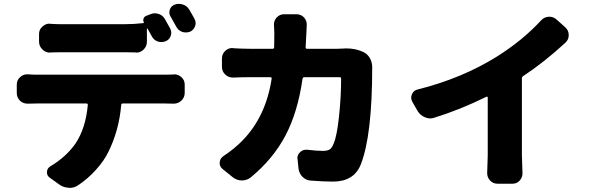

<svg xmlns="http://www.w3.org/2000/svg" viewBox="-20 -883 3040 977"><path d="M969.7 -787.1Q975.6 -776.4 975.6 -765.6Q975.6 -757.8 972.7 -750Q965.8 -730.5 947.3 -721.7Q936.5 -717.8 925.8 -717.8Q916 -717.8 907.2 -720.7Q886.7 -728.5 877 -747.1Q862.3 -774.4 848.6 -797.9Q841.8 -808.6 841.8 -819.3Q841.8 -826.2 843.8 -833Q849.6 -851.6 868.2 -859.4Q878.9 -863.3 890.6 -863.3Q900.4 -863.3 909.2 -860.4Q930.7 -854.5 942.4 -835Q956.1 -812.5 969.7 -787.1ZM612.3 -617.2H294.9Q270.5 -617.2 236.3 -616.2Q235.4 -615.2 234.4 -615.2Q211.9 -615.2 196.3 -630.9Q178.7 -647.5 178.7 -670.9V-710Q178.7 -733.4 196.3 -748Q211.9 -762.7 232.4 -762.7Q234.4 -762.7 236.3 -761.7Q268.6 -759.8 294.9 -759.8H612.3Q662.1 -759.8 710.9 -765.6Q713.9 -765.6 711.9 -768.6Q707 -778.3 710.4 -788.1Q713.9 -797.9 722.7 -801.8L745.1 -810.5Q755.9 -815.4 767.6 -815.4Q777.3 -815.4 786.1 -812.5Q807.6 -805.7 818.4 -787.1Q831.1 -764.6 845.7 -738.3Q851.6 -727.5 851.6 -716.8Q851.6 -709 848.6 -700.2Q841.8 -680.7 822.3 -672.9Q811.5 -668.9 800.8 -668.9Q792 -668.9 782.2 -671.9Q761.7 -679.7 752 -699.2Q741.2 -718.8 731.4 -736.3Q730.5 -738.3 729 -737.8Q727.5 -737.3 727.5 -735.4V-670.9Q727.5 -647.5 710.9 -630.9Q694.3 -615.2 672.9 -615.2Q671.9 -615.2 669.9 -616.2Q637.7 -617.2 612.3 -617.2ZM166 -502.9H821.3Q838.9 -502.9 862.3 -503.9Q864.3 -504.9 866.2 -504.9Q886.7 -504.9 903.3 -490.2Q919.9 -475.6 919.9 -452.1V-410.2Q919.9 -387.7 903.3 -371.1Q886.7 -355.5 864.3 -355.5Q863.3 -355.5 862.3 -355.5Q840.8 -356.4 821.3 -356.4H604.5Q596.7 -356.4 596.7 -348.6Q585.9 -219.7 531.2 -109.4Q509.8 -65.4 469.2 -20Q428.7 25.4 377.9 59.6Q357.4 73.2 334 73.2Q332 73.2 329.1 72.3Q302.7 71.3 281.2 55.7L232.4 20.5Q218.8 10.7 218.8 -5.9Q218.8 -27.3 238.3 -38.1Q315.4 -84 363.3 -151.4Q416 -229.5 426.8 -348.6Q426.8 -356.4 419.9 -356.4H166Q148.4 -356.4 122.1 -355.5Q121.1 -355.5 120.1 -355.5Q98.6 -355.5 82 -370.1Q65.4 -386.7 65.4 -409.2V-452.1Q65.4 -475.6 82 -490.2Q97.7 -504.9 118.2 -504.9Q120.1 -504.9 122.1 -504.9Q146.5 -502.9 166 -502.9Z M1721.7 -635.7Q1731.4 -636.7 1741.2 -636.7Q1791 -636.7 1829.1 -618.2Q1851.6 -607.4 1863.3 -585Q1874 -564.5 1874 -540Q1874 -192.4 1815.4 -44.9Q1780.3 41 1674.8 41Q1626 41 1563.5 36.1Q1538.1 35.2 1520 17.6Q1502 0 1499 -25.4L1494.1 -73.2Q1493.2 -76.2 1493.2 -78.1Q1493.2 -95.7 1506.8 -108.4Q1519.5 -121.1 1537.1 -121.1Q1540 -121.1 1543.9 -121.1Q1588.9 -115.2 1623 -115.2Q1647.5 -115.2 1658.7 -123.5Q1669.9 -131.8 1677.7 -152.3Q1694.3 -189.5 1705.1 -290.5Q1715.8 -391.6 1715.8 -482.4Q1715.8 -490.2 1709 -490.2H1528.3Q1521.5 -490.2 1519.5 -482.4Q1495.1 -311.5 1432.1 -192.4Q1369.1 -73.2 1254.9 20.5Q1235.4 35.2 1210.9 35.2Q1210 35.2 1210 35.2Q1184.6 35.2 1164.1 18.6L1113.3 -22.5Q1097.7 -35.2 1097.7 -52.7Q1097.7 -76.2 1117.2 -88.9Q1174.8 -127 1215.8 -169.9Q1333 -291 1362.3 -482.4Q1363.3 -490.2 1355.5 -490.2H1250Q1209 -490.2 1167 -488.3Q1165 -488.3 1164.1 -488.3Q1142.6 -488.3 1126 -503.9Q1109.4 -519.5 1109.4 -543V-585Q1109.4 -608.4 1126 -624Q1141.6 -638.7 1162.1 -638.7Q1164.1 -638.7 1166 -637.7Q1213.9 -634.8 1250 -634.8H1367.2Q1375 -634.8 1375 -642.6Q1376 -666 1376 -713.9L1374 -758.8Q1374 -778.3 1387.7 -793.9Q1403.3 -810.5 1425.8 -810.5H1488.3Q1511.7 -810.5 1527.3 -793.9Q1541 -778.3 1541 -757.8L1539.1 -716.8Q1537.1 -666 1535.2 -642.6Q1535.2 -634.8 1542 -634.8H1695.3Q1707 -634.8 1721.7 -635.7Z M2642.6 -496.1Q2635.7 -492.2 2635.7 -484.4V-92.8L2638.7 -1Q2638.7 19.5 2625 35.2Q2610.4 51.8 2588.9 51.8H2511.7Q2488.3 51.8 2473.6 35.2Q2459 19.5 2459 -2L2461.9 -92.8V-386.7Q2461.9 -389.6 2460 -390.6Q2458 -391.6 2455.1 -390.6Q2320.3 -324.2 2190.4 -284.2Q2179.7 -280.3 2168.9 -280.3Q2156.2 -280.3 2142.6 -286.1Q2119.1 -295.9 2105.5 -317.4L2078.1 -365.2Q2072.3 -376 2072.3 -385.7Q2072.3 -394.5 2076.2 -403.3Q2084 -422.9 2105.5 -427.7Q2331.1 -484.4 2507.8 -594.7Q2638.7 -676.8 2732.4 -778.3Q2748 -795.9 2771.5 -797.9Q2773.4 -797.9 2776.4 -797.9Q2795.9 -797.9 2811.5 -784.2L2856.4 -744.1Q2874 -728.5 2874 -704.1Q2874 -681.6 2857.4 -666Q2748 -565.4 2642.6 -496.1Z"/></svg>

Font: Gen Jyuu Gothic Heavy
Style: Bold
Weight: 900
Designer: [Source Han Sans]
Ryoko NISHIZUKA  (kana & ideographs); Paul D. Hunt (Latin, Greek & Cyrillic); Wenlong ZHANG  (bopomofo
Version: Version 1.002.20150607